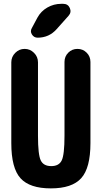

<svg xmlns="http://www.w3.org/2000/svg" viewBox="-20 -990 540 1019"><path d="M460 -661.1V-230.5Q460 -98.6 411.1 -44.4Q362.3 9.8 250 9.8Q137.7 9.8 88.9 -43.9Q40 -97.7 40 -230.5V-659.2Q40 -688.5 61 -709.5Q82 -730.5 110.8 -730.5Q139.6 -730.5 160.6 -709.5Q181.6 -688.5 181.6 -659.2V-269.5Q181.6 -168.9 196.3 -138.7Q210.9 -108.4 252 -108.4Q293 -108.4 307.6 -138.7Q322.3 -168.9 322.3 -269.5V-661.1Q322.3 -690.4 342.3 -710.4Q362.3 -730.5 391.1 -730.5Q419.9 -730.5 439.9 -710.4Q460 -690.4 460 -661.1ZM304.7 -969.7H315.4Q340.8 -969.7 350.6 -947.3Q360.4 -924.8 343.8 -906.2L280.3 -835Q240.2 -790 179.7 -790Q160.2 -790 149.4 -807.1Q138.7 -824.2 149.4 -841.8L178.7 -896.5Q197.3 -930.7 231.4 -950.2Q265.6 -969.7 304.7 -969.7Z"/></svg>

Font: Rounded-X Mgen+ 1m bold
Style: Bold
Weight: 700
Designer: [Source Han Sans]
Ryoko NISHIZUKA  (kana & ideographs); Paul D. Hunt (Latin, Greek & Cyrillic); Wenlong ZHANG  (bopomofo
Version: Version 1.059.20150602